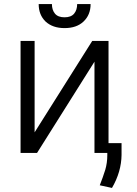

<svg xmlns="http://www.w3.org/2000/svg" viewBox="-20 -749 674 943"><path d="M513 -548V2H444V-446L162 2H81V-548H150V-99L433 -548ZM390 -643Q356 -611 297 -611Q239 -611 204 -643Q170 -676 170 -729H235Q235 -700 250 -682Q265 -664 297 -664Q329 -664 344 -682Q359 -700 359 -729H425Q425 -676 390 -643ZM530 174 470 161Q485 123 497 85Q507 51 507 13V-46H577V12Q576 95 530 174Z"/></svg>

Font: Sinter Normal
Style: Regular
Weight: 350
Foundry: Adobe & rsms
Version: Version 1.000